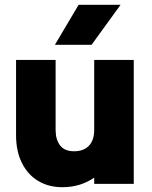

<svg xmlns="http://www.w3.org/2000/svg" viewBox="-20 -767 633 801"><path d="M538 -517Q538 -389 538 -258.5Q538 -128 538 0Q498 0 456 0Q414 0 373 0Q373 -7 373 -13Q373 -19 373 -26Q346 -7 312.5 3.5Q279 14 240 14Q183 14 139.5 -12Q96 -38 71.5 -87Q47 -136 47 -203Q47 -281 47 -360Q47 -439 47 -517Q88 -517 130 -517Q172 -517 212 -517Q212 -445 212 -371Q212 -297 212 -225Q212 -185 230.5 -160.5Q249 -136 289 -136Q329 -136 351 -159Q373 -182 373 -225Q373 -297 373 -371Q373 -445 373 -517Q414 -517 456 -517Q498 -517 538 -517ZM209 -580Q234 -621 258.5 -663.5Q283 -706 308 -747Q352 -747 396 -747Q440 -747 483 -747Q453 -706 422.5 -663.5Q392 -621 362 -580Q325 -580 286 -580Q247 -580 209 -580Z"/></svg>

Font: Tilt Warp
Style: Regular
Weight: 400
Designer: Andy Clymer
Foundry: Andy Clymer
Version: Version 1.000